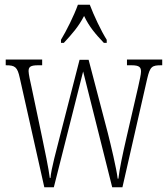

<svg xmlns="http://www.w3.org/2000/svg" viewBox="-20 -786 703 806"><path d="M236 -619V-606H248C283 -644 309 -673 333 -719C355 -673 380 -644 416 -606H428V-619C404 -657 374 -721 357 -766H307C291 -721 259 -657 236 -619ZM63 -459 166 0H206L329 -486L451 0H494L598 -456C610 -507 618 -512 657 -512H661V-536H513V-512H532C566 -512 572 -503 572 -485C572 -474 566 -449 560 -421L512 -213C494 -135 482 -78 477 -36H474C469 -79 445 -178 433 -226L352 -535H314L231 -212C219 -164 194 -74 192 -39H189C185 -75 166 -165 156 -213L112 -422C107 -442 100 -477 100 -487C100 -504 106 -512 140 -512H157V-536H4V-512H5C43 -512 53 -505 63 -459Z"/></svg>

Font: Noto Serif Armenian ExtraCondensed ExtraLight
Style: Regular
Weight: 200
Width: 2
Designer: Monotype Design Team
Foundry: Monotype Imaging Inc.
Version: Version 2.008